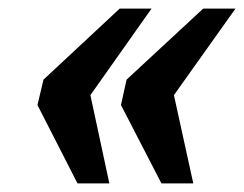

<svg xmlns="http://www.w3.org/2000/svg" viewBox="-20 -493 567 446"><path d="M355 -67H429L384 -272L527 -473H452L274 -308L261 -249ZM160 -67H234L190 -272L332 -473H258L81 -308L67 -249Z"/></svg>

Font: Noto Serif SemiCondensed Extra
Style: Italic
Weight: 800
Width: 4
Italic angle: -12°
Designer: Monotype Design Team
Foundry: Monotype Imaging Inc.
Version: Version 1.901